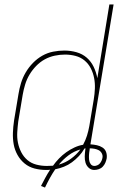

<svg xmlns="http://www.w3.org/2000/svg" viewBox="-20 -755 540 862"><path d="M182 87 164 80Q174 61 183.5 43Q193 25 205 7Q200 8 195.5 8Q191 8 187 8Q160 8 135 1.5Q110 -5 90.5 -21Q71 -37 58.5 -59.5Q46 -82 41.5 -107Q37 -132 38 -159Q39 -186 43 -213L63 -333Q67 -358 74.5 -382.5Q82 -407 95.5 -430Q109 -453 128 -472.5Q147 -492 170 -505Q193 -518 218.5 -523Q244 -528 269 -528Q297 -528 323.5 -520.5Q350 -513 369.5 -496Q389 -479 400.5 -455Q412 -431 417 -404L471 -735H490L386 -107Q401 -106 415 -103Q429 -100 440.5 -92.5Q452 -85 456.5 -72Q461 -59 459 -44Q457 -34 453 -24.5Q449 -15 441.5 -7Q434 1 423.5 4.5Q413 8 403 8Q389 8 378.5 -1.5Q368 -11 364 -24.5Q360 -38 360.5 -53Q361 -68 363 -83L364 -89Q363 -89 361.5 -88.5Q360 -88 359 -88Q349 -70 334.5 -54.5Q320 -39 303 -26.5Q286 -14 267 -6.5Q248 1 228 5Q215 24 203.5 45Q192 66 182 87ZM190 -10Q197 -10 204 -10.5Q211 -11 218 -11Q230 -28 245 -43.5Q260 -59 277.5 -71.5Q295 -84 314.5 -93Q334 -102 353 -105Q364 -125 370.5 -146Q377 -167 381 -189L401 -309Q405 -333 406 -357.5Q407 -382 402.5 -405Q398 -428 387.5 -448.5Q377 -469 359.5 -483.5Q342 -498 319 -504Q296 -510 272 -510Q249 -510 225.5 -505Q202 -500 181 -488.5Q160 -477 142.5 -459Q125 -441 112.5 -420Q100 -399 93 -376Q86 -353 82 -330L62 -210Q59 -186 57.5 -161.5Q56 -137 60.5 -114.5Q65 -92 75.5 -71.5Q86 -51 103 -36.5Q120 -22 143 -16Q166 -10 190 -10ZM404 -10Q410 -10 417 -13Q424 -16 428.5 -21.5Q433 -27 436 -33.5Q439 -40 440 -47Q442 -57 437 -66.5Q432 -76 423.5 -80.5Q415 -85 404.5 -87Q394 -89 383 -89L382 -80Q380 -69 379.5 -58.5Q379 -48 380 -37.5Q381 -27 387 -18.5Q393 -10 404 -10ZM244 -16Q273 -24 298 -42Q323 -60 341 -84Q312 -76 287.5 -57.5Q263 -39 244 -16Z"/></svg>

Font: Iosevka Thin Oblique
Style: Regular
Weight: 100
Italic angle: -9°
Monospace: yes
Designer: Belleve Invis
Foundry: Belleve Invis
Version: Version 32.5.0; ttfautohint (v1.8.4)